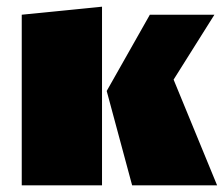

<svg xmlns="http://www.w3.org/2000/svg" viewBox="-20 -554 669 574"><path d="M45 0V-510L285 -534V0ZM428 -510H621L499 -316L629 0H375L299 -282Z"/></svg>

Font: Sansita Black
Style: Regular
Weight: 900
Designer: Pablo Cosgaya
Foundry: Omnibus-Type
Version: Version 1.006; ttfautohint (v1.5)